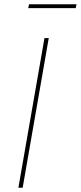

<svg xmlns="http://www.w3.org/2000/svg" viewBox="-20 -878 378 898"><path d="M188 -700H208L86 0H66ZM116 -858H338L334 -840H112Z"/></svg>

Font: Fixel Italic Variable Display Thin
Style: Italic
Weight: 100
Italic angle: -10°
Designer: AlfaBravo + MacPaw
Foundry: Kyrylo Tkachov, Marchela Mozhyna, Serhii Makarenko, Maria Weinstein, Zakhar Kryvoshyya
Version: Version 1.210;Glyphs 3.2 (3217)